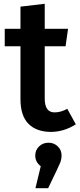

<svg xmlns="http://www.w3.org/2000/svg" viewBox="-20 -681 420 1013"><path d="M247 15Q171 14 129.5 -28.5Q88 -71 88 -158V-437H5V-529H88V-646L216 -661V-529H339L326 -437H216V-161Q216 -88 268 -88Q301 -88 335 -107L380 -25Q317 15 247 15ZM234 312H167L195 196Q166 174 166 140Q166 111 186 91.5Q206 72 236 72Q265 72 285 91.5Q305 111 305 140Q305 156 299 174Q295 186 234 312Z"/></svg>

Font: Trujillo Medium
Style: Regular
Weight: 500
Designer: Fira Sans original fonts by bBox Type GmbH, Carrois Corporate GbR, & Edenspiekermann AG / Changes by Cristiano Sobral
Foundry: Fira Sans original fonts by bBox Type GmbH, Carrois Corporate GbR, & Edenspiekermann AG / Changes by Cristiano Sobral
Version: Version 4.301;October 17, 2021;FontCreator 14.0.0.2814 64-bi